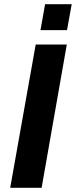

<svg xmlns="http://www.w3.org/2000/svg" viewBox="-20 -899 363 919"><path d="M173.8 -754.9 195.8 -878.9H323.2L300.8 -754.9ZM28.8 0 150.9 -686H299.8L179.2 0Z"/></svg>

Font: Archivo
Style: Bold Italic
Weight: 700
Italic angle: -10°
Designer: Hector Gatti
Foundry: Omnibus-Type
Version: Version 2.001